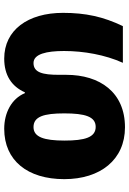

<svg xmlns="http://www.w3.org/2000/svg" viewBox="129 -732 613 911"><g transform="rotate(-90 435.5 -276.5)"><path d="M287 10C453 10 536 -109 536 -269V-303C536 -381 547 -424 592 -424C635 -424 649 -362 649 -279C649 -186 631 -84 593 0H767C812 -93 830 -178 830 -284C830 -450 749 -563 613 -563C534 -563 481 -528 453 -465H449C423 -528 356 -563 280 -563C129 -563 41 -452 41 -278C41 -107 133 10 287 10ZM289 -129C239 -129 224 -181 224 -277C224 -375 241 -424 288 -424C338 -424 353 -375 353 -278C353 -180 338 -129 289 -129Z"/></g></svg>

Font: Noto Sans Georgian SemiCondensed Black
Style: Regular
Weight: 900
Width: 4
Designer: Monotype Design Team, Akaki Razmadze
Foundry: Google LLC
Version: Version 2.005